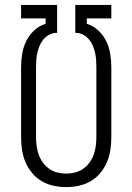

<svg xmlns="http://www.w3.org/2000/svg" viewBox="-20 -755 540 783"><path d="M250 8Q224 8 198.5 2.5Q173 -3 150.5 -16Q128 -29 111 -49.5Q94 -70 84 -93.5Q74 -117 70 -143Q66 -169 66 -195V-481Q66 -508 70.5 -535.5Q75 -563 87 -587.5Q99 -612 119.5 -631Q140 -650 166 -658V-680H66V-735H213V-621H207Q192 -620 179 -612.5Q166 -605 156.5 -593.5Q147 -582 141.5 -568.5Q136 -555 132.5 -540.5Q129 -526 128 -511Q127 -496 127 -481V-195Q127 -177 129.5 -159Q132 -141 138 -124Q144 -107 155 -92Q166 -77 181 -66.5Q196 -56 214 -51.5Q232 -47 250 -47Q268 -47 286 -51.5Q304 -56 319 -66.5Q334 -77 345 -92Q356 -107 362 -124Q368 -141 370.5 -159Q373 -177 373 -195V-481Q373 -496 372 -511Q371 -526 367.5 -540.5Q364 -555 358.5 -568.5Q353 -582 343.5 -593.5Q334 -605 321 -612.5Q308 -620 293 -621H287V-735H434V-680H334V-658Q360 -650 380.5 -631Q401 -612 413 -587.5Q425 -563 429.5 -535.5Q434 -508 434 -481V-195Q434 -169 430 -143Q426 -117 416 -93.5Q406 -70 389 -49.5Q372 -29 349.5 -16Q327 -3 301.5 2.5Q276 8 250 8Z"/></svg>

Font: Iosevka SS04 Light
Style: Regular
Weight: 300
Monospace: yes
Designer: Belleve Invis
Foundry: Belleve Invis
Version: Version 19.0.0; ttfautohint (v1.8.4)